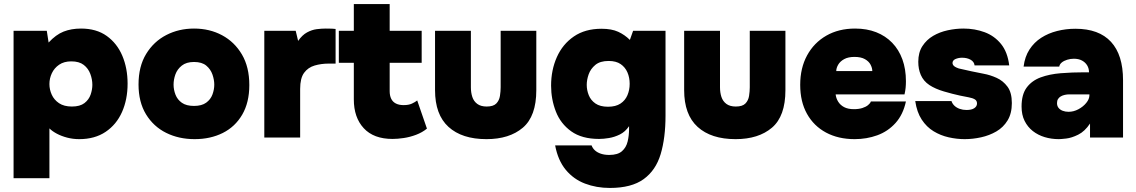

<svg xmlns="http://www.w3.org/2000/svg" viewBox="-20 -679 5611 948"><path d="M47 201V-527H211L220 -469Q256 -508 294 -523Q332 -538 380 -538Q456 -538 507 -501.5Q558 -465 584 -403.5Q610 -342 610 -266Q610 -188 582.5 -126Q555 -64 501.5 -28Q448 8 371 8Q340 8 311.5 0.5Q283 -7 260.5 -19Q238 -31 224 -45V201ZM335 -153Q375 -153 397 -170Q419 -187 427.5 -212Q436 -237 436 -260Q436 -287 426 -314Q416 -341 393.5 -358.5Q371 -376 332 -376Q296 -376 272 -359.5Q248 -343 236 -317.5Q224 -292 224 -264Q224 -237 235.5 -211.5Q247 -186 271.5 -169.5Q296 -153 335 -153Z M941 8Q863 8 800.5 -23Q738 -54 701 -114.5Q664 -175 664 -262Q664 -351 701.5 -412.5Q739 -474 801 -506Q863 -538 938 -538Q1015 -538 1076.5 -505Q1138 -472 1174.5 -410Q1211 -348 1211 -259Q1211 -173 1176 -113Q1141 -53 1080 -22.5Q1019 8 941 8ZM938 -156Q976 -156 998 -172Q1020 -188 1029 -212.5Q1038 -237 1038 -261Q1038 -285 1029 -311Q1020 -337 998.5 -355Q977 -373 938 -373Q900 -373 877.5 -355Q855 -337 846 -311.5Q837 -286 837 -261Q837 -236 846.5 -211.5Q856 -187 878 -171.5Q900 -156 938 -156Z M1285 0V-527H1440L1452 -477Q1472 -506 1496 -519Q1520 -532 1544 -535Q1568 -538 1588 -538Q1605 -538 1619 -537.5Q1633 -537 1637 -536V-365H1603Q1566 -365 1533.5 -355.5Q1501 -346 1481.5 -319.5Q1462 -293 1462 -240V0Z M1918 7Q1825 7 1776 -46Q1727 -99 1727 -188V-369H1653V-527H1727V-659H1904V-527H2062V-369H1904V-229Q1904 -207 1911.5 -191.5Q1919 -176 1934.5 -168Q1950 -160 1973 -160Q1998 -160 2014 -167.5Q2030 -175 2040 -183L2088 -44Q2065 -25 2034.5 -13.5Q2004 -2 1973.5 2.5Q1943 7 1918 7Z M2382 8Q2261 8 2194.5 -52.5Q2128 -113 2128 -234V-527H2305V-248Q2305 -222 2312 -200.5Q2319 -179 2336.5 -166Q2354 -153 2383 -153Q2416 -153 2430.5 -168Q2445 -183 2448.5 -205.5Q2452 -228 2452 -248V-527H2628V-234Q2628 -105 2561.5 -48.5Q2495 8 2382 8Z M2991 249Q2925 249 2868.5 227.5Q2812 206 2773.5 159.5Q2735 113 2721 39H2901Q2906 53 2917.5 63.5Q2929 74 2947 80Q2965 86 2988 86Q3030 86 3051 67.5Q3072 49 3079 19.5Q3086 -10 3086 -42V-56Q3067 -28 3040.5 -15Q3014 -2 2987 2.5Q2960 7 2938 7Q2853 7 2800.5 -30.5Q2748 -68 2724.5 -128.5Q2701 -189 2701 -256Q2701 -333 2729.5 -397Q2758 -461 2813.5 -499Q2869 -537 2950 -537Q3000 -537 3032.5 -522Q3065 -507 3090 -482L3106 -527H3266V-109Q3266 2 3242 82Q3218 162 3158 205.5Q3098 249 2991 249ZM2982 -152Q3020 -152 3043.5 -167.5Q3067 -183 3078 -209Q3089 -235 3089 -265Q3089 -296 3078 -321.5Q3067 -347 3044.5 -362.5Q3022 -378 2985 -378Q2943 -378 2919.5 -358.5Q2896 -339 2886.5 -312Q2877 -285 2877 -260Q2877 -234 2887 -209Q2897 -184 2920 -168Q2943 -152 2982 -152Z M3612 8Q3491 8 3424.5 -52.5Q3358 -113 3358 -234V-527H3535V-248Q3535 -222 3542 -200.5Q3549 -179 3566.5 -166Q3584 -153 3613 -153Q3646 -153 3660.5 -168Q3675 -183 3678.5 -205.5Q3682 -228 3682 -248V-527H3858V-234Q3858 -105 3791.5 -48.5Q3725 8 3612 8Z M4200 8Q4119 8 4058.5 -24.5Q3998 -57 3964.5 -117Q3931 -177 3931 -260Q3931 -343 3965 -405.5Q3999 -468 4060 -503Q4121 -538 4202 -538Q4260 -538 4306 -520Q4352 -502 4385 -468Q4418 -434 4435.5 -386Q4453 -338 4453 -278Q4453 -261 4451.5 -245.5Q4450 -230 4446 -213H4106Q4108 -194 4118.5 -177Q4129 -160 4148 -150Q4167 -140 4196 -140Q4220 -140 4237.5 -145.5Q4255 -151 4266 -160Q4277 -169 4280 -178H4453Q4439 -113 4401.5 -71.5Q4364 -30 4311.5 -11Q4259 8 4200 8ZM4109 -328H4287Q4287 -343 4278.5 -359.5Q4270 -376 4250.5 -387Q4231 -398 4199 -398Q4168 -398 4148 -387Q4128 -376 4118.5 -359.5Q4109 -343 4109 -328Z M4743 8Q4704 8 4664 -1Q4624 -10 4589.5 -31Q4555 -52 4531 -88.5Q4507 -125 4499 -180H4678Q4682 -167 4692.5 -157Q4703 -147 4718.5 -141.5Q4734 -136 4752 -136Q4764 -136 4773.5 -138Q4783 -140 4790 -144.5Q4797 -149 4800.5 -155Q4804 -161 4804 -168Q4804 -182 4793 -188.5Q4782 -195 4763 -198.5Q4744 -202 4720 -207Q4683 -215 4640.5 -227.5Q4598 -240 4569 -259Q4554 -269 4543.5 -281.5Q4533 -294 4526.5 -309Q4520 -324 4517 -340Q4514 -356 4514 -374Q4514 -420 4534.5 -451.5Q4555 -483 4587.5 -502Q4620 -521 4659.5 -529.5Q4699 -538 4737 -538Q4793 -538 4841.5 -520Q4890 -502 4922.5 -462Q4955 -422 4963 -356H4792Q4790 -374 4772.5 -384Q4755 -394 4730 -394Q4720 -394 4711.5 -392Q4703 -390 4696.5 -387Q4690 -384 4686.5 -379Q4683 -374 4683 -368Q4683 -364 4685.5 -359Q4688 -354 4695 -349.5Q4702 -345 4714 -341Q4747 -333 4776.5 -327Q4806 -321 4836 -315Q4869 -309 4901 -294.5Q4933 -280 4954.5 -251Q4976 -222 4976 -170Q4976 -119 4955 -84.5Q4934 -50 4899.5 -30Q4865 -10 4824 -1Q4783 8 4743 8Z M5208 8Q5171 8 5138 -2Q5105 -12 5079.5 -32Q5054 -52 5039 -82Q5024 -112 5024 -153Q5024 -213 5049.5 -247Q5075 -281 5118.5 -297Q5162 -313 5217.5 -317.5Q5273 -322 5333 -322H5357Q5357 -341 5348 -356Q5339 -371 5322.5 -380Q5306 -389 5282 -389Q5265 -389 5249 -384Q5233 -379 5222.5 -370.5Q5212 -362 5210 -350H5034Q5040 -399 5063 -434.5Q5086 -470 5121 -492.5Q5156 -515 5199.5 -526Q5243 -537 5290 -537Q5406 -537 5465.5 -472.5Q5525 -408 5525 -283V0H5362V-69Q5336 -30 5303.5 -14Q5271 2 5244.5 5Q5218 8 5208 8ZM5256 -127Q5281 -127 5304.5 -139.5Q5328 -152 5343.5 -171Q5359 -190 5359 -209V-213H5260Q5248 -213 5237 -210.5Q5226 -208 5217.5 -203Q5209 -198 5204 -190Q5199 -182 5199 -170Q5199 -156 5206.5 -146.5Q5214 -137 5227 -132Q5240 -127 5256 -127Z"/></svg>

Font: Onest Black
Style: Regular
Weight: 900
Designer: Dmitri Voloshin, Andrey Kudryavtsev
Foundry: Dmitri Voloshin, Andrey Kudryavtsev
Version: Version 1.000;gftools[0.9.33]